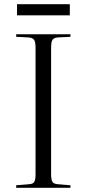

<svg xmlns="http://www.w3.org/2000/svg" viewBox="-20 -893 412 913"><path d="M57 0V-12L118 -17Q137 -18 143 -28Q149 -38 149 -65V-667Q149 -693 142.5 -703Q136 -713 116 -715L57 -718V-730H315V-718L254 -715Q236 -713 229.5 -703.5Q223 -694 223 -665V-63Q223 -38 229.5 -28Q236 -18 256 -17L315 -12V0ZM61 -820V-873H312V-820Z"/></svg>

Font: Literata 72pt Light
Style: Regular
Weight: 300
Designer: Latin by Veronika Burian and Jose Scaglione. Greek by Irene Vlachou. Cyrillic by Vera Evstafieva.
Foundry: TypeTogether
Version: Version 3.002